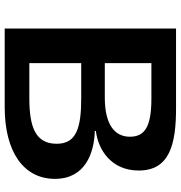

<svg xmlns="http://www.w3.org/2000/svg" viewBox="4 -774 770 818"><g transform="rotate(90 389.0 -365.0)"><path d="M101.5 0H437.5C622 0 742 -77.5 742 -214C742 -341.5 635 -381 538 -384V-388.5C618 -398 706.5 -454 706.5 -571C706.5 -700.5 599.5 -731 435 -730H101.5ZM249 -105V-326H399C526 -326 592.5 -305 592.5 -221.5C592.5 -132 522.5 -105 399 -105ZM249 -426.5V-625H399C515.5 -625 562.5 -599.5 562.5 -533.5C562.5 -468.5 511 -426.5 395 -426.5Z"/></g></svg>

Font: Monaspace Neon Wide
Style: Bold
Weight: 700
Width: 7
Designer: Riley Cran & the Lettermatic Team
Foundry: Lettermatic
Version: Version 1.000 (Monaspace Neon)